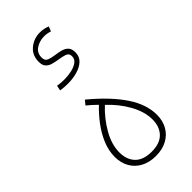

<svg xmlns="http://www.w3.org/2000/svg" viewBox="-261 -885 945 945"><g transform="rotate(-45 211.5 -412.0)"><path d="M211.9 -24.4Q154.3 -24.4 125.5 -54.2Q96.7 -84 96.7 -134.3Q96.7 -189 129.6 -246.8Q162.6 -304.7 211.9 -350.6Q262.2 -304.2 294.7 -246.3Q327.1 -188.5 327.1 -134.3Q327.1 -84 298.3 -54.2Q269.5 -24.4 211.9 -24.4ZM211.9 5.4Q257.3 5.4 290.3 -12.5Q323.2 -30.3 341.1 -62Q358.9 -93.8 358.9 -134.8Q358.9 -170.4 346.9 -206.5Q335 -242.7 310.3 -280Q285.6 -317.4 248.5 -356.9Q211.4 -396.5 160.6 -438.5L142.1 -416Q155.3 -405.3 166.7 -394.8Q178.2 -384.3 191.4 -371.6Q157.7 -339.8 128.9 -301.3Q100.1 -262.7 82.5 -220.5Q64.9 -178.2 64.9 -134.8Q64.9 -93.8 82.8 -62Q100.6 -30.3 133.8 -12.5Q167 5.4 211.9 5.4ZM157.2 -552.7Q191.9 -552.7 222.9 -561.5Q253.9 -570.3 273.2 -588.6Q292.5 -606.9 292.5 -636.2Q292.5 -661.1 280.3 -673.3Q268.1 -685.5 249.5 -690.2Q231 -694.8 211.4 -697.3Q189.9 -700.2 173.1 -706.5Q156.2 -712.9 156.2 -735.4Q156.2 -767.6 181.6 -784.2Q207 -800.8 239.3 -800.8Q259.3 -800.8 279.8 -793.9L289.6 -818.8Q264.2 -829.1 238.3 -829.1Q195.3 -829.1 163.3 -802.7Q131.3 -776.4 131.3 -730.5Q131.3 -706.5 142.3 -694.6Q153.3 -682.6 169.9 -678Q186.5 -673.3 203.6 -670.4Q229 -667 248 -660.9Q267.1 -654.8 267.1 -634.8Q267.1 -613.8 250 -601.8Q232.9 -589.8 208 -584.7Q183.1 -579.6 159.2 -579.6Q147 -579.6 134.8 -580.6Q122.6 -581.5 111.8 -583.5L106.4 -556.6Q130.9 -552.7 157.2 -552.7Z"/></g></svg>

Font: Estedad VF
Style: Regular
Weight: 100
Designer: Amin Abedi
Version: Version 7.3